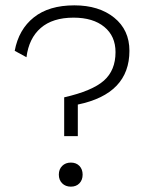

<svg xmlns="http://www.w3.org/2000/svg" viewBox="-20 -690 550 718"><path d="M464 -500Q464 -339 271 -299V-181H220V-326Q325 -350 368.5 -388.5Q412 -427 412 -495Q412 -555 370 -589.5Q328 -624 255 -624Q177 -624 132.5 -585.5Q88 -547 79 -476L35 -500Q50 -580 106.5 -625Q163 -670 258 -670Q350 -670 407 -624Q464 -578 464 -500ZM289 -37Q289 -17 277 -4.5Q265 8 245 8Q225 8 212.5 -4.5Q200 -17 200 -37Q200 -57 212.5 -69.5Q225 -82 245 -82Q265 -82 277 -69.5Q289 -57 289 -37Z"/></svg>

Font: Work Sans Light
Style: Regular
Weight: 300
Designer: Wei Huang
Foundry: Wei Huang
Version: Version 1.500